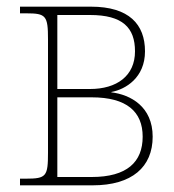

<svg xmlns="http://www.w3.org/2000/svg" viewBox="-20 -556 521 576"><path d="M40 0H258C376 0 438 -55 438 -146C438 -236 372 -272 314 -279V-280C357 -288 415 -323 415 -402C415 -483 367 -536 253 -536H40V-516H59C118 -516 124 -509 124 -438V-98C124 -27 119 -20 58 -20H40ZM152 -289V-511H250C348 -511 385 -473 385 -402C385 -328 330 -289 250 -289ZM152 -25V-264H255C360 -264 408 -221 408 -146C408 -70 361 -25 255 -25Z"/></svg>

Font: Noto Serif SemiCondensed Thin
Style: Regular
Weight: 100
Width: 4
Designer: Monotype Design Team
Foundry: Monotype Imaging Inc.
Version: Version 2.015